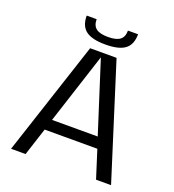

<svg xmlns="http://www.w3.org/2000/svg" viewBox="-154 -988 1000 1106"><g transform="rotate(20 346.5 -435.0)"><path d="M129 0H40L270 -700H432L653 0H561L507 -170H184ZM485 -237 346 -672 205 -237ZM502 -870Q502 -807 464.5 -778.5Q427 -750 344 -750Q262 -750 224.5 -778.5Q187 -807 187 -870H248Q248 -831 271 -813.5Q294 -796 344 -796Q394 -796 417 -813.5Q440 -831 440 -870Z"/></g></svg>

Font: Fivo Sans Modern
Style: Regular
Weight: 400
Designer: Alexander Slobzheninov
Foundry: Alexander Slobzheninov
Version: 1.0